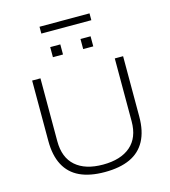

<svg xmlns="http://www.w3.org/2000/svg" viewBox="-143 -1125 1106 1250"><g transform="rotate(-15 410.0 -500.0)"><path d="M408 12Q308 12 240.5 -19.5Q173 -51 138.5 -116Q104 -181 104 -279V-686H160V-262Q160 -152 225 -95Q290 -38 409 -38Q529 -38 595 -95Q661 -152 661 -262V-686H717V-279Q717 -181 682 -116Q647 -51 578.5 -19.5Q510 12 408 12ZM274 -798V-866H342V-798ZM478 -798V-866H546V-798ZM241 -966V-1012H578V-966Z"/></g></svg>

Font: Archivo SemiExpanded Thin
Style: Regular
Weight: 250
Width: 6
Designer: Hector Gatti
Foundry: Omnibus-Type
Version: Version 2.001